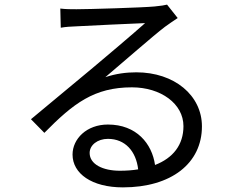

<svg xmlns="http://www.w3.org/2000/svg" viewBox="-20 -772 1040 831"><path d="M499 -33C425 -33 368 -61 368 -110C368 -144 402 -171 447 -171C522 -171 569 -117 578 -39C554 -35 527 -33 499 -33ZM703 -752C692 -749 678 -747 649 -744C597 -739 362 -732 311 -732C291 -732 263 -732 241 -735L243 -652C264 -656 287 -657 310 -658C361 -661 556 -670 608 -672C559 -628 436 -524 381 -478C323 -430 196 -324 114 -256L172 -197C298 -325 388 -394 551 -394C676 -394 774 -323 774 -226C774 -145 729 -88 651 -58C638 -150 571 -233 447 -233C355 -233 294 -171 294 -103C294 -21 377 39 512 39C721 39 854 -65 854 -225C854 -359 735 -459 570 -459C526 -459 481 -453 436 -438C512 -502 645 -619 694 -656C709 -667 731 -682 749 -694Z"/></svg>

Font: Noto Sans CJK KR Regular
Style: Regular
Weight: 400
Designer: Ryoko NISHIZUKA (kana & ideographs); Paul D. Hunt (Latin, Greek & Cyrillic); Wenlong ZHANG (bopomofo); Sandoll Communica
Foundry: Adobe Systems Incorporated
Version: Version 1.004;PS 1.004;hotconv 1.0.82;makeotf.lib2.5.63406